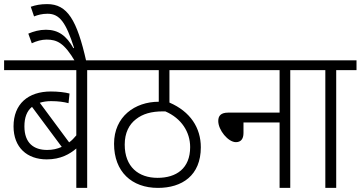

<svg xmlns="http://www.w3.org/2000/svg" viewBox="-20 -916 1758 936"><path d="M504 -574V-622H0V-574H352V-256C341 -243 330 -231 317 -222L174 -415C190 -420 208 -423 229 -423C264 -423 292 -419 314 -413L319 -460C298 -466 262 -470 228 -470C117 -470 46 -409 46 -300C46 -197 112 -139 208 -139C276 -139 320 -165 352 -192V0H405V-574ZM99 -300C99 -343 111 -375 136 -395L281 -200C259 -190 236 -185 210 -185C145 -185 99 -218 99 -300Z M347 -615H401C355 -820 308 -896 210 -896C177 -896 153 -891 130 -883L146 -836C164 -843 185 -849 212 -849C272 -849 302 -804 341 -683L338 -681C304 -742 264 -771 204 -771C172 -771 144 -763 118 -752L135 -705C158 -716 183 -723 207 -723C258 -723 293 -707 347 -615Z M1019 -574V-622H490V-574H754V-420C638 -420 536 -348 536 -215C536 -79 622 0 750 0C867 0 959 -60 959 -198C959 -293 908 -372 806 -416V-574ZM748 -49C655 -49 588 -103 588 -211C588 -268 609 -309 643 -335C676 -361 718 -373 774 -373H786C865 -339 907 -272 907 -199C907 -95 840 -49 748 -49Z M1005 -622V-574H1343V-367H1093C1056 -367 1044 -351 1044 -326C1044 -282 1092 -223 1130 -223C1153 -223 1167 -237 1167 -268V-319H1343V0H1395V-574H1495V-622Z M1619 -574H1718V-622H1481V-574H1566V0H1619Z"/></svg>

Font: Noto Sans Devanagari UI SemiCondensed Light
Style: Regular
Weight: 300
Width: 4
Designer: Jelle Bosma - Monotype Design Team
Foundry: Monotype Imaging Inc.
Version: Version 2.004